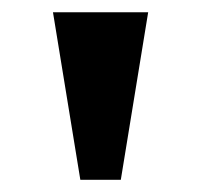

<svg xmlns="http://www.w3.org/2000/svg" viewBox="-20 -734 330 315"><path d="M111.8 -439 66.9 -713.9H223.1L178.2 -439Z"/></svg>

Font: Sitara
Style: Bold Italic
Weight: 700
Italic angle: -11°
Designer: Neelakash Kshetrimayum
Foundry: Neelakash Kshetrimayum
Version: Version 1.000;PS Version 1.000;PS 1.0;hotconv 1.;hotconv 1.0